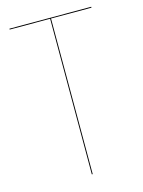

<svg xmlns="http://www.w3.org/2000/svg" viewBox="-106 -743 599 806"><g transform="rotate(-15 193.5 -340.0)"><path d="M371.1 -680.2V-676.3H195.3V0H191.4V-676.3H15.6V-680.2Z"/></g></svg>

Font: Fira Sans Compressed Four
Style: Regular
Weight: 100
Width: 1
Designer: Carrois Corporate & Edenspiekermann AG
Foundry: Carrois Corporate GbR & Edenspiekermann AG
Version: Version 4.203;PS 004.203;hotconv 1.0.88;makeotf.lib2.5.64775